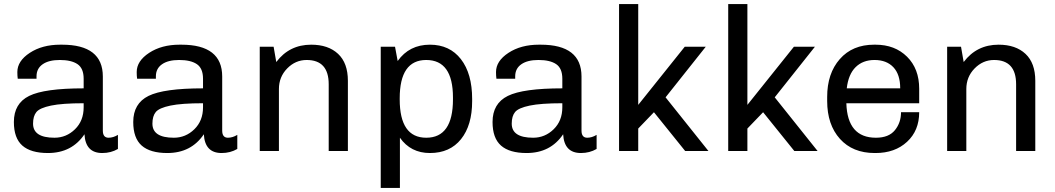

<svg xmlns="http://www.w3.org/2000/svg" viewBox="-20 -740 5172 941"><path d="M284 -521Q484 -521 484 -365V-100Q484 -65 512 -65Q535 -65 558 -79V-10Q524 10 481 10Q399 10 394 -82Q332 10 215 10Q131 10 89.5 -26.5Q48 -63 48 -142Q48 -233 123 -270Q198 -307 390 -307V-354Q390 -405 360 -425.5Q330 -446 273 -446Q219 -446 189 -425Q159 -404 159 -366V-354H67Q65 -368 65 -387Q65 -441 126 -481Q187 -521 275 -521ZM390 -234Q285 -234 230 -222.5Q175 -211 158.5 -191Q142 -171 142 -134Q142 -65 247 -65Q305 -65 347.5 -106.5Q390 -148 390 -214Z M869 -521Q1069 -521 1069 -365V-100Q1069 -65 1097 -65Q1120 -65 1143 -79V-10Q1109 10 1066 10Q984 10 979 -82Q917 10 800 10Q716 10 674.5 -26.5Q633 -63 633 -142Q633 -233 708 -270Q783 -307 975 -307V-354Q975 -405 945 -425.5Q915 -446 858 -446Q804 -446 774 -425Q744 -404 744 -366V-354H652Q650 -368 650 -387Q650 -441 711 -481Q772 -521 860 -521ZM975 -234Q870 -234 815 -222.5Q760 -211 743.5 -191Q727 -171 727 -134Q727 -65 832 -65Q890 -65 932.5 -106.5Q975 -148 975 -214Z M1505 -521Q1589 -521 1637 -476Q1685 -431 1685 -344V0H1591V-327Q1591 -446 1483 -446Q1428 -446 1387.5 -404.5Q1347 -363 1347 -304V0H1253V-511H1321L1334 -436Q1398 -521 1505 -521Z M2087 -521Q2184 -521 2239 -450Q2294 -379 2294 -255V-244Q2294 -126 2239.5 -58Q2185 10 2087 10Q1993 10 1940 -65V181H1846V-511H1916L1929 -441Q1986 -521 2087 -521ZM2069 -446Q1939 -446 1939 -258V-253Q1939 -65 2069 -65Q2200 -65 2200 -253V-262Q2200 -446 2069 -446Z M2630 -521Q2830 -521 2830 -365V-100Q2830 -65 2858 -65Q2881 -65 2904 -79V-10Q2870 10 2827 10Q2745 10 2740 -82Q2678 10 2561 10Q2477 10 2435.5 -26.5Q2394 -63 2394 -142Q2394 -233 2469 -270Q2544 -307 2736 -307V-354Q2736 -405 2706 -425.5Q2676 -446 2619 -446Q2565 -446 2535 -425Q2505 -404 2505 -366V-354H2413Q2411 -368 2411 -387Q2411 -441 2472 -481Q2533 -521 2621 -521ZM2736 -234Q2631 -234 2576 -222.5Q2521 -211 2504.5 -191Q2488 -171 2488 -134Q2488 -65 2593 -65Q2651 -65 2693.5 -106.5Q2736 -148 2736 -214Z M3108 -720V-226L3336 -511H3439L3242 -263L3452 0H3338L3185 -190L3108 -110V0H3014V-720Z M3643 -720V-226L3871 -511H3974L3777 -263L3987 0H3873L3720 -190L3643 -110V0H3549V-720Z M4271 -521Q4366 -521 4425.5 -462Q4485 -403 4485 -305V-234H4128Q4133 -65 4273 -65Q4336 -65 4366 -102Q4396 -139 4396 -190H4485Q4485 -100 4425.5 -45Q4366 10 4271 10H4267Q4159 10 4096.5 -59.5Q4034 -129 4034 -245V-265Q4034 -380 4096 -450.5Q4158 -521 4264 -521ZM4266 -446Q4209 -446 4173.5 -411Q4138 -376 4130 -307H4392Q4392 -375 4358.5 -410.5Q4325 -446 4266 -446Z M4874 -521Q4958 -521 5006 -476Q5054 -431 5054 -344V0H4960V-327Q4960 -446 4852 -446Q4797 -446 4756.5 -404.5Q4716 -363 4716 -304V0H4622V-511H4690L4703 -436Q4767 -521 4874 -521Z"/></svg>

Font: Chivo
Style: Regular
Weight: 400
Designer: Hector Gatti
Foundry: Omnibus-Type
Version: Version 1.007;PS 001.007;hotconv 1.0.88;makeotf.lib2.5.64775